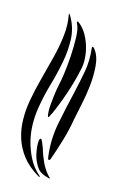

<svg xmlns="http://www.w3.org/2000/svg" viewBox="-64 -518 334 560"><g transform="rotate(10 103.5 -238.5)"><path d="M159 -330Q148 -293 131.5 -255Q115 -217 97 -185Q95 -183 92.5 -178Q90 -173 88 -173Q86 -174 86 -180Q86 -186 86 -188Q86 -196 88 -207.5Q90 -219 92.5 -231.5Q95 -244 98 -256Q101 -268 104 -277Q106 -282 111.5 -305.5Q117 -329 121.5 -358.5Q126 -388 127.5 -415.5Q129 -443 123 -456Q121 -462 123 -462Q126 -462 130 -458Q142 -446 149.5 -429.5Q157 -413 160.5 -395Q164 -377 163.5 -360Q163 -343 159 -330ZM163 -179Q155 -147 142 -114.5Q129 -82 118 -58Q115 -50 112 -50Q109 -50 108.5 -53.5Q108 -57 108 -60Q106 -111 120 -159.5Q134 -208 151 -259Q161 -290 170 -322.5Q179 -355 178 -393Q178 -397 179 -397Q183 -397 185 -393Q198 -374 198 -344.5Q198 -315 192 -284.5Q186 -254 177 -225.5Q168 -197 163 -179ZM92 0Q96 4 93 3.5Q90 3 88 1Q59 -20 43 -45Q27 -70 21 -97.5Q15 -125 17 -153Q19 -181 26 -208Q36 -245 49 -280.5Q62 -316 73.5 -349.5Q85 -383 91.5 -415Q98 -447 95 -477Q95 -481 95 -481Q96 -481 99 -476Q115 -443 113.5 -408.5Q112 -374 102 -338.5Q92 -303 78 -267Q64 -231 55 -195Q49 -172 47 -146Q45 -120 49 -94.5Q53 -69 63 -44.5Q73 -20 92 0ZM100 -38Q109 -15 122 0Q123 0 123.5 1.5Q124 3 123 3Q120 3 114 0Q100 -5 92 -13Q84 -21 77 -41Q74 -49 72.5 -60.5Q71 -72 71 -82.5Q71 -93 72.5 -100Q74 -107 78 -107Q80 -107 83.5 -96Q87 -85 88 -81Q90 -70 93.5 -58Q97 -46 100 -38Z"/></g></svg>

Font: Akronim
Style: Regular
Weight: 400
Designer: Grzegorz Klimczewski
Foundry: Fonty.PL
Version: Version 1.001